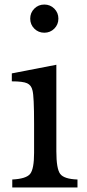

<svg xmlns="http://www.w3.org/2000/svg" viewBox="-20 -825 381 845"><path d="M228 -540V-159Q228 -82 245 -59.5Q262 -37 321 -35V0H34V-35Q95 -38 112.5 -59.5Q130 -81 130 -152V-280Q130 -402 123 -427Q118 -450 99.5 -458.5Q81 -467 32 -467V-502ZM131 -699Q113 -717 113 -743Q113 -769 131 -787Q149 -805 175 -805Q201 -805 219 -787Q237 -769 237 -743Q237 -717 219 -699Q201 -681 175 -681Q149 -681 131 -699Z"/></svg>

Font: Libre Baskerville
Style: Regular
Weight: 400
Designer: Pablo Impallari, Rodrigo Fuenzalida
Foundry: Pablo Impallari, Rodrigo Fuenzalida
Version: Version 1.000